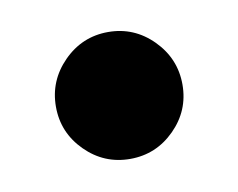

<svg xmlns="http://www.w3.org/2000/svg" viewBox="-37 -214 334 269"><g transform="rotate(-10 130.0 -80.0)"><path d="M40 -80Q40 -117 66.5 -143.8Q93 -170.5 130 -170.5Q167 -170.5 193.5 -143.8Q220 -117 220 -80Q220 -43 193.5 -16.5Q167 10 130 10Q93 10 66.5 -16.5Q40 -43 40 -80Z"/></g></svg>

Font: Bodoni* 24pt
Style: Bold
Weight: 700
Version: Version 2.3